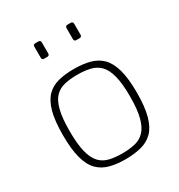

<svg xmlns="http://www.w3.org/2000/svg" viewBox="-179 -876 936 1003"><g transform="rotate(-30 289.0 -374.5)"><path d="M288 6Q235 6 193.5 -5Q152 -16 123.5 -45Q95 -74 80.5 -128Q66 -182 66 -266Q66 -352 80.5 -405.5Q95 -459 123.5 -488Q152 -517 193.5 -527.5Q235 -538 288 -538Q341 -538 383 -527Q425 -516 453.5 -487.5Q482 -459 497 -405.5Q512 -352 512 -266Q512 -181 497 -127Q482 -73 453.5 -44.5Q425 -16 383 -5Q341 6 288 6ZM288 -29Q331 -29 365 -37Q399 -45 422.5 -69.5Q446 -94 458.5 -141.5Q471 -189 471 -267Q471 -346 458.5 -393Q446 -440 422.5 -463.5Q399 -487 365 -495Q331 -503 288 -503Q245 -503 211 -495Q177 -487 154 -463.5Q131 -440 119 -393Q107 -346 107 -267Q107 -189 119 -141.5Q131 -94 154 -69.5Q177 -45 211 -37Q245 -29 288 -29ZM376 -662Q362 -662 362 -675V-742Q362 -755 376 -755H394Q401 -755 404.5 -751.5Q408 -748 408 -742V-675Q408 -662 394 -662ZM181 -662Q168 -662 168 -675V-742Q168 -755 181 -755H200Q207 -755 210 -751.5Q213 -748 213 -742V-675Q213 -662 200 -662Z"/></g></svg>

Font: Exo Thin ExtraLight
Style: Regular
Weight: 250
Version: Version 2.000